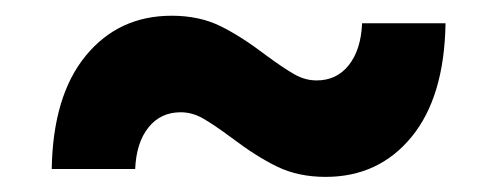

<svg xmlns="http://www.w3.org/2000/svg" viewBox="-20 -476 645 249"><path d="M280 -297.6Q256.7 -314.8 242.9 -322.6Q229.1 -330.4 214.3 -330.4Q188.3 -330.4 172.6 -310.8Q156.8 -291.2 155.3 -256.8H47.1Q48.6 -351.8 91.2 -403.7Q133.8 -455.6 202.6 -455.6Q238.4 -455.6 265.7 -442.2Q293 -428.8 325.3 -404.1Q348.2 -387.3 362 -379.5Q375.8 -371.7 390.6 -371.7Q416.6 -371.7 432.3 -391.5Q448.1 -411.3 449.6 -445.8H557.8Q556.3 -350.3 513.7 -298.4Q471.1 -246.6 402.3 -246.6Q366.9 -246.6 339.4 -259.9Q311.9 -273.3 280 -297.6Z"/></svg>

Font: iiserrat Thin
Style: Regular
Weight: 100
Designer: Akira Ohta
Foundry: Akira Ohta
Version: Version 1.200;Glyphs 3.3.1 (3343)